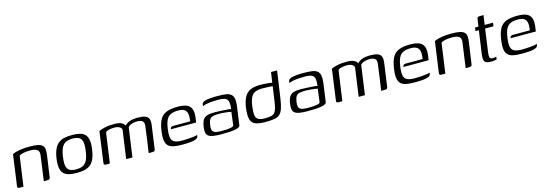

<svg xmlns="http://www.w3.org/2000/svg" viewBox="10 -1288 5908 2078"><g transform="rotate(-15 2964.0 -249.0)"><path d="M56 0Q32 0 36 -24L84 -370Q101 -378 125 -385Q149 -392 186.5 -397Q224 -402 280 -402Q336 -402 370 -394.5Q404 -387 420 -371Q436 -355 439 -329.5Q442 -304 437 -268L403 -30Q402 -19 398.5 -12Q395 -5 388 -2.5Q381 0 368 0H330L369 -282Q375 -322 352.5 -341Q330 -360 272 -360Q229 -360 197 -353.5Q165 -347 149 -334L102 0Z M698 6Q653 6 617 -2Q581 -10 557.5 -30.5Q534 -51 525.5 -92Q517 -133 526 -199Q536 -267 556 -307.5Q576 -348 605 -369Q634 -390 671.5 -397Q709 -404 753 -404Q799 -404 834.5 -396Q870 -388 893 -367.5Q916 -347 925 -306Q934 -265 924 -199Q915 -131 895.5 -90Q876 -49 846.5 -28.5Q817 -8 780 -1Q743 6 698 6ZM703 -33Q743 -33 773 -45Q803 -57 823 -92Q843 -127 853 -199Q863 -271 853 -306Q843 -341 816 -353Q789 -365 749 -365Q709 -365 678.5 -353Q648 -341 628 -306Q608 -271 598 -199Q588 -127 598.5 -92Q609 -57 636 -45Q663 -33 703 -33Z M1030 0Q1012 0 1007 -5.5Q1002 -11 1005 -29L1052 -370Q1063 -375 1079 -380Q1095 -385 1117 -390.5Q1139 -396 1166 -398.5Q1193 -401 1225 -401Q1259 -401 1283 -395.5Q1307 -390 1323.5 -376.5Q1340 -363 1348 -340H1334Q1344 -357 1361.5 -369.5Q1379 -382 1399.5 -389Q1420 -396 1442 -399Q1464 -402 1484 -402Q1540 -402 1570.5 -391Q1601 -380 1611 -354Q1621 -328 1615 -285L1579 -27Q1578 -16 1574 -10Q1570 -4 1564 -2Q1558 0 1546 0H1505Q1516 -72 1526 -143.5Q1536 -215 1545 -287Q1552 -331 1532.5 -347.5Q1513 -364 1470 -364Q1450 -364 1427 -359Q1404 -354 1387 -344Q1370 -334 1368 -321L1323 0H1253L1297 -313Q1300 -334 1277 -348.5Q1254 -363 1217 -363Q1193 -363 1172 -359.5Q1151 -356 1135.5 -349.5Q1120 -343 1117 -332L1070 0Z M1877 6Q1819 6 1781 -2.5Q1743 -11 1722.5 -33.5Q1702 -56 1697 -95.5Q1692 -135 1701 -196Q1712 -273 1736.5 -318.5Q1761 -364 1809 -384Q1857 -404 1940 -404Q2035 -404 2070.5 -365Q2106 -326 2095 -244L2087 -187H1804Q1806 -199 1813 -207.5Q1820 -216 1836 -216H2028L2031 -245Q2038 -304 2016 -333.5Q1994 -363 1933 -363Q1882 -363 1849.5 -348.5Q1817 -334 1799 -298.5Q1781 -263 1772 -197Q1763 -132 1771.5 -97.5Q1780 -63 1810 -50Q1840 -37 1895 -37Q1914 -37 1939 -38.5Q1964 -40 1989.5 -42Q2015 -44 2034.5 -47.5Q2054 -51 2062 -55L2061 -43Q2060 -33 2053 -24Q2046 -15 2029 -9Q2005 0 1967 3Q1929 6 1877 6Z M2323 7Q2264 7 2228 1Q2192 -5 2174 -19.5Q2156 -34 2152 -58Q2148 -82 2153 -117Q2160 -168 2176 -195Q2192 -222 2223 -232Q2254 -242 2305 -242Q2330 -242 2359.5 -240.5Q2389 -239 2416 -237.5Q2443 -236 2463 -234Q2483 -232 2490 -229Q2497 -275 2492.5 -302Q2488 -329 2473.5 -342Q2459 -355 2435 -359Q2411 -363 2379 -363Q2346 -363 2312 -360.5Q2278 -358 2249.5 -352.5Q2221 -347 2203 -338L2206 -353Q2209 -374 2223 -382.5Q2237 -391 2253 -394Q2273 -399 2310 -402Q2347 -405 2387 -404Q2438 -404 2474 -399Q2510 -394 2531.5 -377.5Q2553 -361 2560 -328Q2567 -295 2559 -238L2530 -32Q2522 -12 2473.5 -2.5Q2425 7 2323 7ZM2327 -27Q2396 -27 2428 -33Q2460 -39 2466 -51L2485 -200Q2477 -203 2453.5 -206Q2430 -209 2403 -211.5Q2376 -214 2357 -214Q2314 -214 2287 -209Q2260 -204 2246 -184Q2232 -164 2226 -122Q2221 -89 2226 -68Q2231 -47 2254 -37Q2277 -27 2327 -27Z M2813 2Q2741 2 2701.5 -14Q2662 -30 2650 -74Q2638 -118 2649 -202Q2661 -282 2688 -325.5Q2715 -369 2758 -385Q2801 -401 2861 -401Q2878 -401 2902 -400Q2926 -399 2949 -396.5Q2972 -394 2990 -391Q3008 -388 3014 -385L2992 -375L3011 -505H3079L3035 -201Q3025 -132 3011 -91.5Q2997 -51 2973.5 -30.5Q2950 -10 2911 -4Q2872 2 2813 2ZM2818 -38Q2860 -38 2886 -43.5Q2912 -49 2927 -65.5Q2942 -82 2950.5 -112Q2959 -142 2966 -191L2989 -353Q2978 -354 2957.5 -355Q2937 -356 2915 -357Q2893 -358 2876 -358Q2827 -358 2795.5 -345.5Q2764 -333 2746 -298.5Q2728 -264 2719 -199Q2710 -132 2716 -98Q2722 -64 2747 -51Q2772 -38 2818 -38Z M3291 7Q3232 7 3196 1Q3160 -5 3142 -19.5Q3124 -34 3120 -58Q3116 -82 3121 -117Q3128 -168 3144 -195Q3160 -222 3191 -232Q3222 -242 3273 -242Q3298 -242 3327.5 -240.5Q3357 -239 3384 -237.5Q3411 -236 3431 -234Q3451 -232 3458 -229Q3465 -275 3460.5 -302Q3456 -329 3441.5 -342Q3427 -355 3403 -359Q3379 -363 3347 -363Q3314 -363 3280 -360.5Q3246 -358 3217.5 -352.5Q3189 -347 3171 -338L3174 -353Q3177 -374 3191 -382.5Q3205 -391 3221 -394Q3241 -399 3278 -402Q3315 -405 3355 -404Q3406 -404 3442 -399Q3478 -394 3499.5 -377.5Q3521 -361 3528 -328Q3535 -295 3527 -238L3498 -32Q3490 -12 3441.5 -2.5Q3393 7 3291 7ZM3295 -27Q3364 -27 3396 -33Q3428 -39 3434 -51L3453 -200Q3445 -203 3421.5 -206Q3398 -209 3371 -211.5Q3344 -214 3325 -214Q3282 -214 3255 -209Q3228 -204 3214 -184Q3200 -164 3194 -122Q3189 -89 3194 -68Q3199 -47 3222 -37Q3245 -27 3295 -27Z M3635 0Q3617 0 3612 -5.5Q3607 -11 3610 -29L3657 -370Q3668 -375 3684 -380Q3700 -385 3722 -390.5Q3744 -396 3771 -398.5Q3798 -401 3830 -401Q3864 -401 3888 -395.5Q3912 -390 3928.5 -376.5Q3945 -363 3953 -340H3939Q3949 -357 3966.5 -369.5Q3984 -382 4004.5 -389Q4025 -396 4047 -399Q4069 -402 4089 -402Q4145 -402 4175.5 -391Q4206 -380 4216 -354Q4226 -328 4220 -285L4184 -27Q4183 -16 4179 -10Q4175 -4 4169 -2Q4163 0 4151 0H4110Q4121 -72 4131 -143.5Q4141 -215 4150 -287Q4157 -331 4137.5 -347.5Q4118 -364 4075 -364Q4055 -364 4032 -359Q4009 -354 3992 -344Q3975 -334 3973 -321L3928 0H3858L3902 -313Q3905 -334 3882 -348.5Q3859 -363 3822 -363Q3798 -363 3777 -359.5Q3756 -356 3740.5 -349.5Q3725 -343 3722 -332L3675 0Z M4482 6Q4424 6 4386 -2.5Q4348 -11 4327.5 -33.5Q4307 -56 4302 -95.5Q4297 -135 4306 -196Q4317 -273 4341.5 -318.5Q4366 -364 4414 -384Q4462 -404 4545 -404Q4640 -404 4675.5 -365Q4711 -326 4700 -244L4692 -187H4409Q4411 -199 4418 -207.5Q4425 -216 4441 -216H4633L4636 -245Q4643 -304 4621 -333.5Q4599 -363 4538 -363Q4487 -363 4454.5 -348.5Q4422 -334 4404 -298.5Q4386 -263 4377 -197Q4368 -132 4376.5 -97.5Q4385 -63 4415 -50Q4445 -37 4500 -37Q4519 -37 4544 -38.5Q4569 -40 4594.5 -42Q4620 -44 4639.5 -47.5Q4659 -51 4667 -55L4666 -43Q4665 -33 4658 -24Q4651 -15 4634 -9Q4610 0 4572 3Q4534 6 4482 6Z M4783 0Q4759 0 4763 -24L4811 -370Q4828 -378 4852 -385Q4876 -392 4913.5 -397Q4951 -402 5007 -402Q5063 -402 5097 -394.5Q5131 -387 5147 -371Q5163 -355 5166 -329.5Q5169 -304 5164 -268L5130 -30Q5129 -19 5125.5 -12Q5122 -5 5115 -2.5Q5108 0 5095 0H5057L5096 -282Q5102 -322 5079.5 -341Q5057 -360 4999 -360Q4956 -360 4924 -353.5Q4892 -347 4876 -334L4829 0Z M5340 3Q5306 3 5288 -5.5Q5270 -14 5264.5 -35Q5259 -56 5263 -92L5301 -360H5263L5269 -399H5307L5317 -471Q5319 -486 5322.5 -493.5Q5326 -501 5332.5 -503Q5339 -505 5350 -505H5393Q5392 -503 5391 -496.5Q5390 -490 5388 -478L5377 -399H5470L5465 -360H5371L5335 -100Q5330 -61 5336 -45Q5342 -29 5370 -29Q5380 -29 5392 -31Q5404 -33 5409 -35L5405 -4Q5399 -3 5381.5 0Q5364 3 5340 3Z M5683 6Q5625 6 5587 -2.5Q5549 -11 5528.5 -33.5Q5508 -56 5503 -95.5Q5498 -135 5507 -196Q5518 -273 5542.5 -318.5Q5567 -364 5615 -384Q5663 -404 5746 -404Q5841 -404 5876.5 -365Q5912 -326 5901 -244L5893 -187H5610Q5612 -199 5619 -207.5Q5626 -216 5642 -216H5834L5837 -245Q5844 -304 5822 -333.5Q5800 -363 5739 -363Q5688 -363 5655.5 -348.5Q5623 -334 5605 -298.5Q5587 -263 5578 -197Q5569 -132 5577.5 -97.5Q5586 -63 5616 -50Q5646 -37 5701 -37Q5720 -37 5745 -38.5Q5770 -40 5795.5 -42Q5821 -44 5840.5 -47.5Q5860 -51 5868 -55L5867 -43Q5866 -33 5859 -24Q5852 -15 5835 -9Q5811 0 5773 3Q5735 6 5683 6Z"/></g></svg>

Font: Genos
Style: Italic
Weight: 400
Italic angle: -8°
Version: Version 1.010